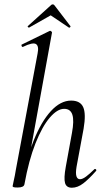

<svg xmlns="http://www.w3.org/2000/svg" viewBox="-20 -870 485 899"><path d="M62.4 8Q48.2 8 43.6 6.3Q39 4.6 39 1.6Q39 -1.6 44.5 -24.8Q50 -48 54 -74L156 -619.4Q163.2 -654.6 148.3 -663.8Q133.4 -673 87.6 -650.6Q83.6 -648.8 81.2 -654.8Q78.8 -660.8 82.8 -661.8L212.2 -725Q216.4 -727 220.4 -723Q224.4 -719 223.4 -717L94.4 -7.2Q91.8 8 62.4 8ZM316.6 9Q290.8 9 284.5 -13.2Q278.2 -35.4 288 -89L317 -248Q327.6 -304.8 318.9 -332.6Q310.2 -360.4 280.4 -360.4Q248.4 -360.4 213 -319.2Q177.6 -278 146.2 -198.9Q114.8 -119.8 94.4 -7.2L82 -8.2Q102.8 -124.8 138.1 -212.9Q173.4 -301 218.5 -350Q263.6 -399 313 -399Q355.8 -399 369.6 -368.2Q383.4 -337.4 371.4 -267L338.4 -89Q333.4 -58.6 337.9 -44.7Q342.4 -30.8 354.6 -30.8Q366.4 -30.8 383.4 -43.6Q400.4 -56.4 421.2 -77Q425 -81 429.1 -77Q433.2 -73 429.2 -69Q396.6 -32 370 -11.5Q343.4 9 316.6 9ZM116.2 -740.8Q115 -739.8 111.5 -742.9Q108 -746 110.2 -747.8L217.4 -844.6Q221.4 -849.6 226.9 -849.6Q232.4 -849.6 235.4 -844.6L309.6 -747.8Q311.6 -746 308.2 -742.5Q304.8 -739 302.6 -740.8L217.4 -798.2Z"/></svg>

Font: Cormorant Light
Style: Italic
Weight: 300
Italic angle: -10°
Designer: Christian Thalmann (Catharsis Fonts)
Foundry: Catharsis Fonts
Version: Version 4.000